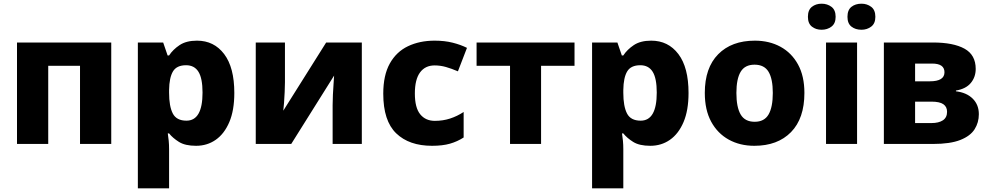

<svg xmlns="http://www.w3.org/2000/svg" viewBox="-20 -779 5360 1039"><path d="M582 -549V0H413V-423H241V0H72V-549Z M1046 -559Q1138 -559 1193 -486.5Q1248 -414 1248 -276Q1248 -182 1221 -118.5Q1194 -55 1147.5 -22.5Q1101 10 1041 10Q982 10 948.5 -11Q915 -32 895 -57H888Q891 -38 893 -17Q895 4 895 28V240H726V-549H863L887 -479H895Q916 -511 952 -535Q988 -559 1046 -559ZM987 -426Q936 -426 916 -392.5Q896 -359 895 -292V-277Q895 -204 915 -165Q935 -126 989 -126Q1076 -126 1076 -278Q1076 -355 1054 -390.5Q1032 -426 987 -426Z M1522 -334Q1522 -311 1520.5 -280.5Q1519 -250 1517 -222Q1515 -194 1513 -180L1745 -549H1938V0H1780V-210Q1780 -236 1781.5 -266.5Q1783 -297 1785 -324.5Q1787 -352 1788 -370L1556 0H1364V-549H1522Z M2318 10Q2194 10 2124 -57.5Q2054 -125 2054 -272Q2054 -372 2089.5 -435.5Q2125 -499 2188 -529Q2251 -559 2332 -559Q2386 -559 2429.5 -548Q2473 -537 2507 -520L2458 -393Q2423 -408 2393 -416.5Q2363 -425 2332 -425Q2281 -425 2253 -387Q2225 -349 2225 -273Q2225 -196 2254 -160.5Q2283 -125 2333 -125Q2377 -125 2415.5 -137.5Q2454 -150 2489 -173V-35Q2455 -13 2415 -1.5Q2375 10 2318 10Z M3089 -423H2908V0H2740V-423H2559V-549H3089Z M3504 -559Q3596 -559 3651 -486.5Q3706 -414 3706 -276Q3706 -182 3679 -118.5Q3652 -55 3605.5 -22.5Q3559 10 3499 10Q3440 10 3406.5 -11Q3373 -32 3353 -57H3346Q3349 -38 3351 -17Q3353 4 3353 28V240H3184V-549H3321L3345 -479H3353Q3374 -511 3410 -535Q3446 -559 3504 -559ZM3445 -426Q3394 -426 3374 -392.5Q3354 -359 3353 -292V-277Q3353 -204 3373 -165Q3393 -126 3447 -126Q3534 -126 3534 -278Q3534 -355 3512 -390.5Q3490 -426 3445 -426Z M4333 -276Q4333 -138 4260.5 -64Q4188 10 4062 10Q3984 10 3923.5 -23.5Q3863 -57 3828.5 -120.5Q3794 -184 3794 -276Q3794 -412 3866.5 -485.5Q3939 -559 4065 -559Q4143 -559 4203.5 -526Q4264 -493 4298.5 -430Q4333 -367 4333 -276ZM3965 -276Q3965 -199 3988 -159.5Q4011 -120 4064 -120Q4116 -120 4139 -159.5Q4162 -199 4162 -276Q4162 -352 4139 -390.5Q4116 -429 4063 -429Q4011 -429 3988 -390.5Q3965 -352 3965 -276Z M4618 0H4450V-549H4618ZM4352 -688Q4352 -725 4373.5 -742Q4395 -759 4426 -759Q4457 -759 4479.5 -742Q4502 -725 4502 -688Q4502 -652 4479.5 -635Q4457 -618 4426 -618Q4395 -618 4373.5 -635Q4352 -652 4352 -688ZM4566 -688Q4566 -725 4587.5 -742Q4609 -759 4642 -759Q4672 -759 4694.5 -742Q4717 -725 4717 -688Q4717 -652 4694.5 -635Q4672 -618 4642 -618Q4609 -618 4587.5 -635Q4566 -652 4566 -688Z M5260 -406Q5260 -362 5233.5 -330Q5207 -298 5153 -289V-285Q5211 -278 5244 -245Q5277 -212 5277 -161Q5277 -116 5254 -79.5Q5231 -43 5176.5 -21.5Q5122 0 5029 0H4763V-549H5029Q5139 -549 5199.5 -515.5Q5260 -482 5260 -406ZM5091 -388Q5091 -435 5024 -435H4932V-339H5012Q5091 -339 5091 -388ZM5105 -174Q5105 -201 5085 -215Q5065 -229 5020 -229H4932V-113H5020Q5060 -113 5082.5 -128Q5105 -143 5105 -174Z"/></svg>

Font: Noto Sans ExtraBold
Style: Regular
Weight: 800
Designer: Monotype Design Team
Foundry: Monotype Imaging Inc.
Version: Version 2.007